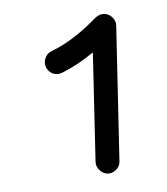

<svg xmlns="http://www.w3.org/2000/svg" viewBox="-35 -768 332 381"><g transform="rotate(-5 131.0 -578.0)"><path d="M165 -419.9Q155.8 -420.9 149.2 -428.5Q142.6 -436 143.1 -445.3L156.7 -662.1Q141.1 -651.4 125.2 -642.6Q109.4 -633.8 91.8 -627Q82.5 -623.5 74 -627.4Q65.4 -631.3 61.5 -640.6Q58.1 -649.4 62 -658.7Q65.9 -668 74.7 -671.4Q101.1 -681.6 124 -696.8Q147 -711.9 167.5 -730Q175.8 -736.3 183.1 -736.3Q193.4 -736.3 200.7 -728.8Q208 -721.2 207.5 -710.9L190.4 -441.9Q189.9 -432.6 182.4 -426Q174.8 -419.4 165 -419.9Z"/></g></svg>

Font: Mikhak-DS2-FD Medium
Style: Regular
Weight: 500
Designer: Amin Abedi
Version: Version 3.4